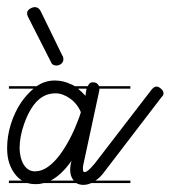

<svg xmlns="http://www.w3.org/2000/svg" viewBox="-25 -528 479 539"><path d="M341 -14H231Q220 -9 209 -9Q198 -9 189 -14H98Q87 -11 75 -11Q63 -11 52 -14H0V-21H37Q27 -27 19 -37Q8 -50 1.5 -68.5Q-5 -87 -5 -112Q-5 -146 5.5 -179.5Q16 -213 34 -240Q50 -263 69 -279H0V-286H78Q101 -302 129 -302Q152 -302 173 -292Q179 -290 185 -286H221Q223 -289 225 -292Q229 -297 235 -297Q245 -297 249 -292Q252 -289 253 -286H341V-279H254V-275L209 -66Q207 -58 208 -51Q208 -46 212 -45Q216 -44 224 -51Q232 -58 241 -69L401 -277Q408 -285 414 -285Q420 -285 427 -279Q434 -273 434 -266Q434 -260 429 -256L269 -47Q257 -30 243 -21H341ZM192 -185Q196 -195 198 -200.5Q200 -206 202 -213Q192 -237 171.5 -251.5Q151 -266 131 -266Q101 -266 79.5 -244.5Q58 -223 43 -181Q30 -144 30 -112Q30 -100 33 -87.5Q36 -75 41.5 -66Q47 -57 55 -52Q63 -47 73 -47Q92 -47 109.5 -59.5Q127 -72 142 -92Q157 -112 170 -136.5Q183 -161 192 -185ZM150 -372Q153 -368 153 -362Q153 -354 147 -349Q141 -344 133 -344Q121 -344 117 -356L54 -480Q51 -486 51 -491Q51 -498 58.5 -503Q66 -508 73 -508Q83 -508 89 -497ZM172 -51Q172 -64 176 -77Q148 -37 117 -21H182Q172 -33 172 -51ZM215 -259Q215 -262 216 -268Q217 -273 218 -279H194Q205 -270 215 -259Z"/></svg>

Font: Gruenewald VA 3. Klasse
Style: Regular
Weight: 400
Designer: Peter Wiegel
Foundry: Peter Wiegel, nach dem Schriftentwurf von Dr. H. Gr¸newald
Version: Version 0.007